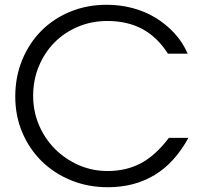

<svg xmlns="http://www.w3.org/2000/svg" viewBox="-20 -772 853 805"><path d="M688 -194Q633 -121 571.5 -88Q510 -55 431 -55Q366 -55 309.5 -80Q253 -105 210.5 -147.5Q168 -190 143.5 -247.5Q119 -305 119 -370Q119 -437 143 -494.5Q167 -552 208.5 -594Q250 -636 307 -660Q364 -684 430 -684Q515 -684 577.5 -650Q640 -616 684 -547H767Q746 -595 711.5 -632.5Q677 -670 633 -697Q589 -724 536.5 -738Q484 -752 427 -752Q345 -752 274.5 -723Q204 -694 153 -642.5Q102 -591 73 -520.5Q44 -450 44 -367Q44 -286 73.5 -216.5Q103 -147 155 -96Q207 -45 278 -16Q349 13 432 13Q488 13 537.5 0Q587 -13 629.5 -39Q672 -65 707 -104Q742 -143 770 -194Z"/></svg>

Font: Involve
Style: Regular
Weight: 400
Designer: Stefan Peev
Foundry: Context Ltd.
Version: Version 1.001